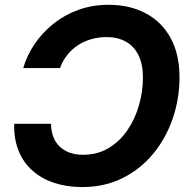

<svg xmlns="http://www.w3.org/2000/svg" viewBox="-20 -757 779 787"><path d="M424.8 -737.3Q512.2 -737.3 577.6 -702.4Q643.1 -667.5 679.4 -601.1Q715.8 -534.7 715.8 -440.4Q715.8 -351.6 687.7 -270.5Q659.7 -189.5 607.4 -126.2Q555.2 -63 481.7 -26.6Q408.2 9.8 316.9 9.8Q254.4 9.8 202.4 -7.3Q150.4 -24.4 112.8 -57.9Q75.2 -91.3 55.9 -139.6Q36.6 -188 38.1 -249.5H189Q189.5 -219.7 198.5 -196Q207.5 -172.4 224.9 -156Q242.2 -139.6 266.1 -131.1Q290 -122.6 320.3 -122.6Q379.9 -122.6 425.8 -150.4Q471.7 -178.2 502.9 -224.4Q534.2 -270.5 550 -326.7Q565.9 -382.8 565.9 -439Q565.9 -493.7 547.6 -530.8Q529.3 -567.9 495.8 -586.4Q462.4 -605 416.5 -605Q383.8 -605 354 -596.4Q324.2 -587.9 299.3 -571.5Q274.4 -555.2 255.6 -531.5Q236.8 -507.8 226.1 -478H75.2Q90.3 -529.8 121.8 -576.4Q153.3 -623 198.7 -659.4Q244.1 -695.8 301.3 -716.6Q358.4 -737.3 424.8 -737.3Z"/></svg>

Font: Inter 16pt
Style: Bold Italic
Weight: 700
Italic angle: -9.3988°
Version: Version 4.001;git-66647c0bb